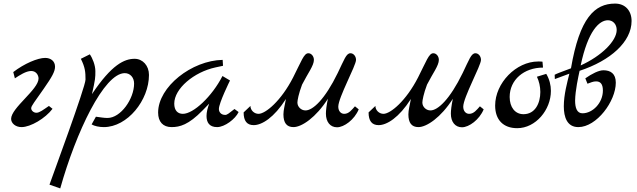

<svg xmlns="http://www.w3.org/2000/svg" viewBox="-20 -709 3554 1071"><path d="M253 -118 247 -114C223 -98 201 -80 183 -80C167 -80 154 -93 154 -105C154 -119 173 -140 224 -214C270 -280 287 -310 287 -337C287 -368 263 -386 232 -386C190 -386 115 -354 54 -307L63 -272C89 -289 125 -313 154 -313C183 -313 195 -288 195 -271C195 -210 42 -107 42 -46C42 -22 66 0 100 0C151 0 233 -49 273 -102Z M731 -381C674 -381 603 -349 493 -184C512 -268 512 -276 512 -312C512 -345 496 -385 481 -406L431 -381C455 -333 457 -307 457 -265C457 -225 272 275 256 321L316 342C404 29 560 -301 676 -301C706 -301 728 -277 728 -243C728 -157 653 -51 580 -51C560 -51 545 -54 515 -58L491 -15C506 -6 533 0 559 0C691 0 811 -150 811 -291C811 -343 776 -381 731 -381Z M1288 -101C1258 -78 1248 -68 1236 -68C1213 -68 1201 -84 1201 -101C1201 -135 1263 -260 1263 -260L1221 -285C1162 -170 1059 -74 1000 -74C972 -74 952 -92 952 -131C952 -215 1062 -307 1182 -333L1224 -342L1222 -375C1050 -372 862 -225 862 -81C862 -30 889 0 937 0C983 0 1032 -13 1110 -93L1147 -131C1138 -107 1132 -83 1132 -62C1132 -27 1147 0 1191 0C1233 0 1293 -45 1311 -84Z M1960 -116C1942 -96 1926 -74 1900 -74C1881 -74 1867 -90 1867 -114C1867 -165 1966 -343 1966 -375C1966 -395 1952 -412 1935 -412C1911 -412 1900 -376 1864 -302C1792 -154 1725 -93 1684 -93C1660 -93 1639 -113 1639 -137C1639 -149 1646 -187 1665 -237C1697 -300 1731 -343 1731 -375C1731 -395 1717 -412 1700 -412C1675 -412 1661 -367 1615 -277C1548 -146 1461 -74 1422 -74C1398 -74 1377 -94 1377 -118L1339 -82C1339 -35 1357 -11 1395 -11C1441 -11 1509 -53 1575 -157C1569 -123 1561 -95 1561 -71C1561 -24 1579 0 1617 0C1663 0 1743 -54 1809 -158C1801 -120 1798 -92 1798 -75C1798 -29 1822 1 1860 1C1899 1 1957 -41 1981 -99Z M2657 -116C2639 -96 2623 -74 2597 -74C2578 -74 2564 -90 2564 -114C2564 -165 2663 -343 2663 -375C2663 -395 2649 -412 2632 -412C2608 -412 2597 -376 2561 -302C2489 -154 2422 -93 2381 -93C2357 -93 2336 -113 2336 -137C2336 -149 2343 -187 2362 -237C2394 -300 2428 -343 2428 -375C2428 -395 2414 -412 2397 -412C2372 -412 2358 -367 2312 -277C2245 -146 2158 -74 2119 -74C2095 -74 2074 -94 2074 -118L2036 -82C2036 -35 2054 -11 2092 -11C2138 -11 2206 -53 2272 -157C2266 -123 2258 -95 2258 -71C2258 -24 2276 0 2314 0C2360 0 2440 -54 2506 -158C2498 -120 2495 -92 2495 -75C2495 -29 2519 1 2557 1C2596 1 2654 -41 2678 -99Z M3027 -297 2975 -281C2987 -256 2994 -226 2994 -196C2994 -133 2965 -72 2900 -72C2853 -72 2823 -111 2823 -168C2823 -264 2903 -332 3009 -332L3006 -365C2999 -366 2990 -366 2982 -366C2859 -366 2742 -246 2742 -120C2742 -41 2787 6 2865 6C2968 6 3053 -96 3053 -202C3053 -234 3045 -267 3027 -297Z M3213 -314C3386 -371 3503 -476 3503 -592C3503 -649 3468 -689 3411 -689C3297 -689 3213 -609 3165 -328C3104 -305 3087 -299 3074 -292L3075 -268L3156 -298C3144 -249 3125 -181 3125 -116C3125 -56 3143 0 3206 0C3308 0 3415 -144 3415 -248C3415 -299 3385 -317 3346 -317C3320 -317 3282 -298 3245 -272L3257 -242C3277 -249 3288 -255 3305 -255C3327 -255 3343 -243 3343 -204C3343 -135 3286 -77 3229 -77C3198 -77 3188 -108 3188 -148C3189 -205 3206 -281 3213 -314ZM3219 -344C3260 -538 3323 -596 3371 -596C3399 -596 3420 -574 3420 -542C3420 -481 3336 -397 3219 -344Z"/></svg>

Font: Marck Script
Style: Regular
Weight: 400
Designer: Denis Masharov, Marck Fogel
Foundry: Denis Masharov
Version: Version 1.002